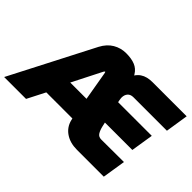

<svg xmlns="http://www.w3.org/2000/svg" viewBox="-178 -1020 1327 1327"><g transform="rotate(45 486.0 -356.5)"><path d="M-56 0 258 -609Q286 -662 329.5 -687.5Q373 -713 424 -713Q477 -713 512 -698.5Q547 -684 567 -651L572 -643Q586 -664 604.5 -676.5Q623 -689 645.5 -694.5Q668 -700 694 -700H1028L1002 -533H675Q647 -533 632.5 -516.5Q618 -500 618 -473Q618 -468 619 -462Q620 -456 621 -449L624 -434H953L927 -270H659L666 -239Q673 -208 685.5 -188.5Q698 -169 724 -169L945 -170L918 0H655Q588 0 542 -31.5Q496 -63 483 -118L480 -131H225L158 0ZM294 -296H453L416 -511Q415 -515 414 -517.5Q413 -520 411 -520Q410 -520 407.5 -517Q405 -514 403 -511Z"/></g></svg>

Font: MuseoModerno Thin Black
Style: Italic
Weight: 900
Italic angle: -9°
Version: Version 1.003